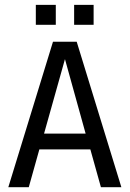

<svg xmlns="http://www.w3.org/2000/svg" viewBox="-20 -778 540 798"><path d="M250 -532.2 163.1 -222.7H335.9ZM200.2 -604.5H298.8L484.4 0H399.4L355.5 -157.2H143.6L99.6 0H14.6ZM128.9 -757.8H211.9V-674.8H128.9ZM288.1 -757.8H369.1V-674.8H288.1Z"/></svg>

Font: BabelStone Mayan Numerals
Style: Regular
Weight: 400
Designer: Andrew West
Foundry: BabelStone
Version: Version 11.000 June 09, 2018